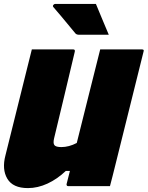

<svg xmlns="http://www.w3.org/2000/svg" viewBox="-22 -953 756 983"><path d="M121 10Q44 10 15.5 -38Q-13 -86 6 -158Q34 -268 61 -379Q88 -490 116 -600Q122 -625 128.5 -650Q135 -675 141 -700H353Q363 -700 361 -689Q335 -578 308.5 -468Q282 -358 255 -245Q249 -220 256.5 -210Q264 -200 292 -200Q331 -200 371 -221Q401 -341 431 -461Q461 -581 491 -700H705Q717 -700 713 -689L569 -110Q562 -80 554.5 -52Q547 -24 541 0H327Q322 0 320 -3.5Q318 -7 319 -11Q327 -43 336 -78H315Q271 -36 221 -13Q171 10 121 10ZM469 -933Q486 -892 502 -853.5Q518 -815 535 -775H384Q370 -775 364 -782Q341 -810 323.5 -831Q306 -852 289 -872.5Q272 -893 251 -917Q247 -922 251 -927.5Q255 -933 261 -933Z"/></svg>

Font: Recursive Sn Lnr St XBk
Style: Italic
Weight: 1000
Italic angle: -15°
Version: Version 1.079;hotconv 1.0.112;makeotfexe 2.5.65598; ttfautoh